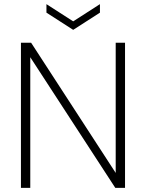

<svg xmlns="http://www.w3.org/2000/svg" viewBox="-20 -906 704 926"><path d="M81 0V-700H130L538 -72V-700H583V0H536L126 -630V0ZM333 -762 204 -845V-886L333 -803L462 -886V-845Z"/></svg>

Font: DM Sans 9pt ExtraLight
Style: Regular
Weight: 250
Version: Version 4.004;gftools[0.9.30]